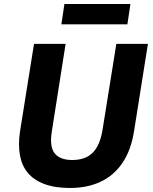

<svg xmlns="http://www.w3.org/2000/svg" viewBox="-20 -923 760 954"><path d="M328 11Q252 11 199.5 -9Q147 -29 117.5 -65Q88 -101 79 -152.5Q70 -204 79 -267L149 -705H306L238 -273Q225 -196 251 -162Q277 -128 339 -128Q406 -128 442 -165.5Q478 -203 490 -281L558 -705H715L646 -271Q631 -176 588 -113Q545 -50 479 -19.5Q413 11 328 11ZM285 -802 300 -903H628L613 -802Z"/></svg>

Font: Nunito Sans 7pt SemiCondensed ExtraBold
Style: Italic
Weight: 800
Width: 4
Italic angle: -9°
Designer: Vernon Adams
Foundry: Vernon Adams
Version: Version 3.101;gftools[0.9.27]